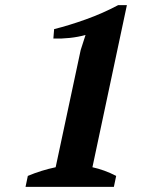

<svg xmlns="http://www.w3.org/2000/svg" viewBox="-20 -732 600 752"><path d="M426 0H80L89 -43Q141 -65 198 -77L296 -536L315 -595Q286 -587 253.5 -583.5Q221 -580 189 -581L192 -618Q249 -632 316 -656Q383 -680 443 -712H477L342 -77Q365 -72 388.5 -63.5Q412 -55 435 -43Z"/></svg>

Font: PT Serif
Style: Bold Italic
Weight: 700
Italic angle: -12°
Designer: A.Korolkova, O.Umpeleva, V.Yefimov
Foundry: ParaType Ltd
Version: Version 1.000W OFL